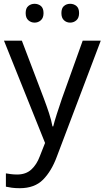

<svg xmlns="http://www.w3.org/2000/svg" viewBox="-20 -750 550 1010"><path d="M1 -536H95L211 -231Q226 -191 238 -154.5Q250 -118 256 -85H260Q266 -110 279 -150.5Q292 -191 306 -232L415 -536H510L279 74Q251 150 206.5 195Q162 240 84 240Q60 240 42 237.5Q24 235 11 232V162Q22 164 37.5 166Q53 168 70 168Q116 168 144.5 142Q173 116 189 73L217 2ZM115 -681Q115 -707 129 -718.5Q143 -730 162 -730Q181 -730 195 -718.5Q209 -707 209 -681Q209 -656 195 -643.5Q181 -631 162 -631Q143 -631 129 -643.5Q115 -656 115 -681ZM303 -681Q303 -707 316.5 -718.5Q330 -730 349 -730Q368 -730 382 -718.5Q396 -707 396 -681Q396 -656 382 -643.5Q368 -631 349 -631Q330 -631 316.5 -643.5Q303 -656 303 -681Z"/></svg>

Font: Noto Sans PhagsPa
Style: Regular
Weight: 400
Designer: Monotype Design Team
Foundry: Monotype Imaging Inc.
Version: Version 2.004; ttfautohint (v1.8.4.7-5d5b)